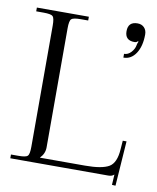

<svg xmlns="http://www.w3.org/2000/svg" viewBox="-86 -795 739 902"><g transform="rotate(10 284.0 -343.5)"><path d="M541 -683Q541 -627 518.5 -592.5Q496 -558 459 -558V-576Q478 -576 492.5 -592Q507 -608 510 -626Q511 -634 516 -644L513 -646Q508 -639 497 -639Q452 -639 452 -683Q452 -728 497 -728Q517 -728 529 -715.5Q541 -703 541 -683ZM106 -71V-648Q106 -684 97.5 -692.5Q89 -701 53 -701H18V-719H266V-701H231Q195 -701 186 -692.5Q177 -684 177 -648V-80Q177 -50 155 -28V-27H370Q450 -27 483.5 -46.5Q517 -66 521 -133L524 -173H542L527 41L510 40L513 -9H512Q503 0 485 0H18V-18H53Q89 -18 97.5 -26.5Q106 -35 106 -71Z"/></g></svg>

Font: Foglihten068fMac
Style: Regular
Weight: 500
Designer: gluk (gluksza@wp.pl)
Foundry: gluk (gluksza@wp.pl)
Version: Version 0.68